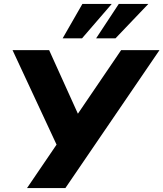

<svg xmlns="http://www.w3.org/2000/svg" viewBox="-20 -961 835 981"><path d="M44 0ZM118 0 269 -222 44 -705H231L378 -380L599 -705H795L314 0ZM300 -765 401 -941H551L399 -765ZM471 -765 587 -941H738L570 -765Z"/></svg>

Font: Winston ExtraBold
Style: Italic
Weight: 800
Italic angle: -9°
Designer: Original fonts by Vernon Adams / Changes by Cristiano Sobral
Foundry: Original fonts by Vernon Adams / Changes by Cristiano Sobral
Version: Version 2.503;July 17, 2020;FontCreator 13.0.0.2655 64-bit